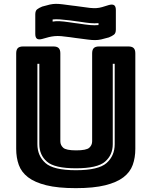

<svg xmlns="http://www.w3.org/2000/svg" viewBox="-20 -961 786 996"><path d="M682 -189Q682 -143 668.5 -105.5Q655 -68 620.5 -41.5Q586 -15 526 0Q466 15 373 15Q280 15 220 0Q160 -15 125.5 -41.5Q91 -68 77.5 -105.5Q64 -143 64 -189V-684Q64 -703 72.5 -711.5Q81 -720 100 -720H257Q276 -720 284.5 -711.5Q293 -703 293 -684V-228Q293 -208 308 -194.5Q323 -181 375 -181Q428 -181 443 -194.5Q458 -208 458 -228V-684Q458 -703 466.5 -711.5Q475 -720 494 -720H646Q665 -720 673.5 -711.5Q682 -703 682 -684ZM174 -630V-213Q174 -153 215.5 -115.5Q257 -78 374 -78Q491 -78 533 -115.5Q575 -153 575 -213V-630H565V-213Q565 -157 525 -122.5Q485 -88 374 -88Q263 -88 223.5 -122.5Q184 -157 184 -213V-630ZM372 -764 344 -768Q316 -772 297 -773.5Q278 -775 263 -773.5Q248 -772 233.5 -768.5Q219 -765 199 -759Q181 -754 172 -760Q163 -766 163 -785V-886Q163 -905 172.5 -912.5Q182 -920 199 -927Q223 -934 239 -937.5Q255 -941 270.5 -941Q286 -941 305.5 -938.5Q325 -936 355 -932L372 -930L394 -927Q427 -922 446.5 -920Q466 -918 480.5 -919Q495 -920 509 -924Q523 -928 545 -935Q563 -940 572 -934Q581 -928 581 -909V-808Q581 -789 571.5 -781.5Q562 -774 545 -767Q521 -760 505 -756.5Q489 -753 473 -753Q457 -753 437.5 -755.5Q418 -758 388 -762ZM491 -841Q471 -839 449 -841Q427 -843 389 -849L373 -851L345 -855Q311 -859 290.5 -860.5Q270 -862 253 -860V-849Q269 -852 289.5 -851Q310 -850 343 -845L371 -841L387 -839Q425 -833 448 -831Q471 -829 491 -831Z"/></svg>

Font: Bungee Inline
Style: Regular
Weight: 400
Version: Version 1.000;PS 1.0;hotconv 1.0.72;makeotf.lib2.5.5900